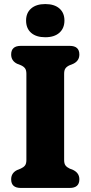

<svg xmlns="http://www.w3.org/2000/svg" viewBox="-20 -926 446 946"><path d="M296 -137.5Q296 -119.5 303 -110.5Q310 -101.5 323 -95.5L341.5 -88Q371 -73 371 -42.5Q371 0 323.5 0H82.5Q35 0 35 -42.5Q35 -73.5 64 -88L82.5 -95.5Q96 -101.5 103 -110.5Q110 -119.5 110 -137.5V-562.5Q110 -580.5 103.2 -589.5Q96.5 -598.5 83 -604.5L64 -612Q35 -626.5 35 -657.5Q35 -700 82.5 -700H323.5Q371 -700 371 -657.5Q371 -626.5 341.5 -612L323 -604.5Q309.5 -598.5 302.8 -589.5Q296 -580.5 296 -562.5ZM203 -742.5Q158.5 -742.5 133.5 -764.2Q108.5 -786 108.5 -825Q108.5 -862.5 133.5 -884.2Q158.5 -906 203 -906Q248 -906 272.8 -884.2Q297.5 -862.5 297.5 -825Q297.5 -787 272.8 -764.8Q248 -742.5 203 -742.5Z"/></svg>

Font: Fraunces 72pt S100
Style: Bold
Weight: 700
Version: Version 1.000; ttfautohint (v1.8.3)